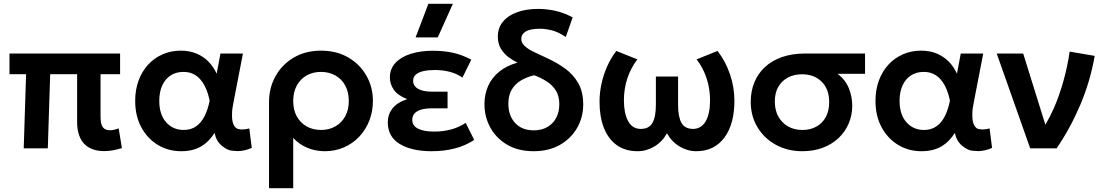

<svg xmlns="http://www.w3.org/2000/svg" viewBox="-20 -782 5820 1012"><path d="M529 14.5Q497 14.5 470.8 5.5Q444.5 -3.5 425.8 -22Q407 -40.5 396.8 -69.8Q386.5 -99 386.5 -139.5V-391H244.5L232 0H105L117.5 -391H30V-500H613V-391H510V-166Q510 -127.5 522 -111.5Q534 -95.5 559 -95.5Q570.5 -95.5 582.2 -98.2Q594 -101 605.5 -105.5L622.5 -1.5Q599 6 575 10.2Q551 14.5 529 14.5Z M935.5 15Q866 15 811 -18.8Q756 -52.5 724.2 -112.2Q692.5 -172 692.5 -250Q692.5 -309 710.5 -357.8Q728.5 -406.5 761.2 -441.8Q794 -477 837.8 -496Q881.5 -515 933 -515Q979 -515 1015.5 -499.8Q1052 -484.5 1078.8 -457.2Q1105.5 -430 1122 -393.5L1142 -500H1260.5L1214 -260Q1203.5 -208 1203.2 -190.5Q1203 -173 1203 -172.5Q1203 -139.5 1212.8 -122Q1222.5 -104.5 1235.8 -102Q1249 -99.5 1257 -99.5Q1273 -99.5 1294 -105L1307 -2.5Q1268.5 14.5 1233 14.5Q1226 14.5 1201.8 12.2Q1177.5 10 1148.2 -14.8Q1119 -39.5 1111 -81.5Q1081.5 -34.5 1039 -9.8Q996.5 15 935.5 15ZM948 -97Q987 -97 1014.2 -116.5Q1041.5 -136 1058.8 -170.8Q1076 -205.5 1085 -251.5Q1081.5 -268.5 1075.5 -288.5Q1069.5 -308.5 1059.2 -328.8Q1049 -349 1033.8 -365.8Q1018.5 -382.5 997 -392.8Q975.5 -403 946.5 -403Q908 -403 879.5 -384.5Q851 -366 835.2 -331.8Q819.5 -297.5 819.5 -250.5Q819.5 -178.5 855.5 -137.8Q891.5 -97 948 -97Z M1398 210V-243.5Q1398 -320 1432.8 -381.5Q1467.5 -443 1529.2 -479Q1591 -515 1672 -515Q1754 -515 1815.5 -479.2Q1877 -443.5 1911.2 -383.2Q1945.5 -323 1945.5 -250Q1945.5 -194.5 1926.8 -146.5Q1908 -98.5 1874 -62.2Q1840 -26 1793.5 -5.5Q1747 15 1691.5 15Q1641.5 15 1598 -3.8Q1554.5 -22.5 1525.5 -55.5V210ZM1672 -97Q1714.5 -97 1747.5 -115.8Q1780.5 -134.5 1799.5 -168.8Q1818.5 -203 1818.5 -250Q1818.5 -297 1799.5 -331.5Q1780.5 -366 1747.2 -384.5Q1714 -403 1672 -403Q1629.5 -403 1596.5 -384.5Q1563.5 -366 1544.5 -331.5Q1525.5 -297 1525.5 -250Q1525.5 -203 1544.2 -168.8Q1563 -134.5 1596.2 -115.8Q1629.5 -97 1672 -97Z M2255 15Q2149.5 15 2086.8 -23.2Q2024 -61.5 2024 -137.5Q2024 -178 2047.8 -209.5Q2071.5 -241 2126 -259.5Q2077 -279 2056 -308.5Q2035 -338 2035 -374Q2035 -419 2064.2 -450.5Q2093.5 -482 2144.8 -498.2Q2196 -514.5 2260.5 -514.5Q2319 -514.5 2367.8 -503.8Q2416.5 -493 2464 -467.5L2417.5 -373Q2388.5 -393.5 2351.2 -403.2Q2314 -413 2271.5 -413Q2239 -413 2213.2 -407.5Q2187.5 -402 2172.5 -389.5Q2157.5 -377 2157.5 -356.5Q2157.5 -329 2183.5 -314Q2209.5 -299 2253.5 -299H2339V-211H2257.5Q2225.5 -211 2202 -204.8Q2178.5 -198.5 2165.8 -185Q2153 -171.5 2153 -150.5Q2153 -119 2183.5 -103.8Q2214 -88.5 2268.5 -88.5Q2316.5 -88.5 2358.8 -100Q2401 -111.5 2434.5 -134.5L2479.5 -44.5Q2434 -14.5 2378 0.2Q2322 15 2255 15ZM2170.5 -585 2238 -762H2367L2287.5 -585Z M2793 15Q2711.5 15 2653.5 -19Q2595.5 -53 2564.5 -109.5Q2533.5 -166 2533.5 -233.5Q2533.5 -285 2552.8 -328.5Q2572 -372 2610.8 -403.8Q2649.5 -435.5 2707.5 -452Q2684 -463 2660.2 -480.8Q2636.5 -498.5 2620.2 -525.2Q2604 -552 2604 -589Q2604 -635 2631 -667.8Q2658 -700.5 2706 -717.8Q2754 -735 2817 -735Q2860 -735 2905 -725.5Q2950 -716 2998.5 -690.5L2962 -587Q2921.5 -614.5 2887.2 -622.5Q2853 -630.5 2827 -630.5Q2774.5 -630.5 2751 -616Q2727.5 -601.5 2727.5 -578Q2727.5 -556 2745.8 -539.2Q2764 -522.5 2795.5 -507.5Q2827 -492.5 2866 -474.5Q2916 -451.5 2958.8 -420.5Q3001.5 -389.5 3027.8 -344Q3054 -298.5 3054 -231.5Q3054 -164 3022 -108Q2990 -52 2931.5 -18.5Q2873 15 2793 15ZM2793.5 -95Q2834 -95 2864.2 -112Q2894.5 -129 2911.2 -160Q2928 -191 2928 -233Q2928 -275.5 2909.8 -304.8Q2891.5 -334 2861.2 -353.2Q2831 -372.5 2795.5 -385.5Q2754.5 -375.5 2724 -356.8Q2693.5 -338 2676.5 -308.5Q2659.5 -279 2659.5 -235.5Q2659.5 -172.5 2695.2 -133.8Q2731 -95 2793.5 -95Z M3340.5 15Q3275.5 15 3230.8 -17.2Q3186 -49.5 3163 -108Q3140 -166.5 3140 -245.5Q3140 -292.5 3150.2 -340Q3160.5 -387.5 3180.2 -432Q3200 -476.5 3228.5 -513.5L3339.5 -469Q3322 -446.5 3308.8 -421.2Q3295.5 -396 3286.5 -368.5Q3277.5 -341 3273 -312Q3268.5 -283 3268.5 -253Q3268.5 -185.5 3290.5 -144.2Q3312.5 -103 3357 -102.5Q3401 -102.5 3419 -134.2Q3437 -166 3437 -229.5V-378.5H3554V-229.5Q3554 -166 3572 -134.2Q3590 -102.5 3634 -102.5Q3656 -103 3672.8 -113.8Q3689.5 -124.5 3700.5 -144.2Q3711.5 -164 3717 -191.5Q3722.5 -219 3722.5 -253Q3722.5 -293 3714.5 -331Q3706.5 -369 3690.8 -404Q3675 -439 3651.5 -469L3762 -513.5Q3805 -458 3828 -389.5Q3851 -321 3851 -250.5Q3851 -191 3838 -142.2Q3825 -93.5 3799.2 -58.2Q3773.5 -23 3736.2 -4Q3699 15 3650.5 15Q3603.5 15 3562 -9.8Q3520.5 -34.5 3495.5 -79.5Q3470.5 -34.5 3429 -9.8Q3387.5 15 3340.5 15Z M4209 15Q4131 15 4069.5 -18.8Q4008 -52.5 3972.5 -111.5Q3937 -170.5 3937 -245.5Q3937 -300.5 3955.8 -347Q3974.5 -393.5 4011 -427.8Q4047.5 -462 4101.2 -481Q4155 -500 4225.5 -500H4539.5V-393H4395Q4435.5 -362 4453.8 -317.5Q4472 -273 4472 -225Q4472 -174.5 4453.2 -130.8Q4434.5 -87 4399.8 -54.2Q4365 -21.5 4316.8 -3.2Q4268.5 15 4209 15ZM4210 -97Q4251.5 -97 4283.2 -114.8Q4315 -132.5 4332.8 -165.2Q4350.5 -198 4350.5 -243.5Q4350.5 -312.5 4310.8 -351.5Q4271 -390.5 4207.5 -390.5Q4166.5 -390.5 4134 -373.8Q4101.5 -357 4082.8 -325.2Q4064 -293.5 4064 -247.5Q4064 -179 4104.8 -138Q4145.5 -97 4210 -97Z M4837.5 15Q4768 15 4713 -18.8Q4658 -52.5 4626.2 -112.2Q4594.5 -172 4594.5 -250Q4594.5 -309 4612.5 -357.8Q4630.5 -406.5 4663.2 -441.8Q4696 -477 4739.8 -496Q4783.5 -515 4835 -515Q4881 -515 4917.5 -499.8Q4954 -484.5 4980.8 -457.2Q5007.5 -430 5024 -393.5L5044 -500H5162.5L5116 -260Q5105.5 -208 5105.2 -190.5Q5105 -173 5105 -172.5Q5105 -139.5 5114.8 -122Q5124.5 -104.5 5137.8 -102Q5151 -99.5 5159 -99.5Q5175 -99.5 5196 -105L5209 -2.5Q5170.5 14.5 5135 14.5Q5128 14.5 5103.8 12.2Q5079.5 10 5050.2 -14.8Q5021 -39.5 5013 -81.5Q4983.5 -34.5 4941 -9.8Q4898.5 15 4837.5 15ZM4850 -97Q4889 -97 4916.2 -116.5Q4943.5 -136 4960.8 -170.8Q4978 -205.5 4987 -251.5Q4983.5 -268.5 4977.5 -288.5Q4971.5 -308.5 4961.2 -328.8Q4951 -349 4935.8 -365.8Q4920.5 -382.5 4899 -392.8Q4877.5 -403 4848.5 -403Q4810 -403 4781.5 -384.5Q4753 -366 4737.2 -331.8Q4721.5 -297.5 4721.5 -250.5Q4721.5 -178.5 4757.5 -137.8Q4793.5 -97 4850 -97Z M5410 0 5233.5 -500H5373L5490 -124.5Q5514 -165 5536 -214.5Q5564 -279.5 5585.2 -355Q5606.5 -430.5 5618 -510L5750 -487.5Q5726 -351 5673.2 -227.5Q5620.5 -104 5549 0Z"/></svg>

Font: Geologica EX Med
Style: Regular
Weight: 500
Designer: Sindre Bremnes, Frode Helland
Foundry: Monokrom Skriftforlag AS
Version: Version 1.010;gftools[0.9.28]